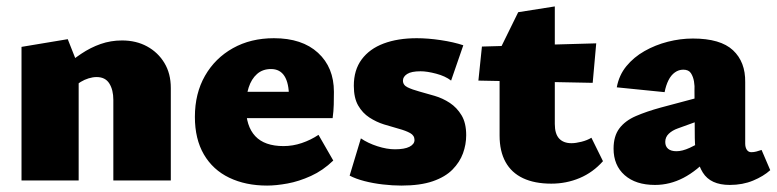

<svg xmlns="http://www.w3.org/2000/svg" viewBox="-20 -562 2419 598"><path d="M333 0V-251Q333 -282 320.5 -302Q308 -322 281 -322Q269 -322 256 -318Q243 -314 231.5 -307Q220 -300 212 -289L173 -349Q204 -375 233 -394.5Q262 -414 293.5 -425Q325 -436 360 -436Q404 -436 438 -417.5Q472 -399 492 -366Q512 -333 512 -288V0ZM47 0V-416L191 -440L225 -354V0Z M812 16Q745 16 694 -8.5Q643 -33 615 -81Q587 -129 587 -198Q587 -271 618.5 -326Q650 -381 705.5 -412Q761 -443 833 -443Q921 -443 970.5 -397.5Q1020 -352 1020 -276Q1020 -256 1019.5 -236Q1019 -216 1016 -194H880V-260Q880 -303 866 -325Q852 -347 824 -347Q798 -347 780.5 -331.5Q763 -316 754.5 -289.5Q746 -263 746 -229Q746 -169 775 -138Q804 -107 863 -107Q892 -107 920 -116.5Q948 -126 972 -142L1018 -62Q986 -31 948.5 -14Q911 3 875.5 9.5Q840 16 812 16ZM667 -194 687 -276H1011V-194Z M1230 16Q1203 16 1172.5 12.5Q1142 9 1115 2Q1088 -5 1069 -15L1104 -131Q1126 -116 1155.5 -106.5Q1185 -97 1210 -97Q1240 -97 1255.5 -105Q1271 -113 1271 -126Q1271 -140 1257.5 -147.5Q1244 -155 1222 -161Q1200 -167 1176 -174.5Q1152 -182 1130.5 -196Q1109 -210 1095.5 -233.5Q1082 -257 1082 -295Q1082 -344 1106.5 -377Q1131 -410 1175 -426.5Q1219 -443 1278 -443Q1313 -443 1353 -437Q1393 -431 1423 -421L1385 -311Q1367 -325 1338.5 -332.5Q1310 -340 1290 -340Q1261 -340 1248 -331.5Q1235 -323 1235 -311Q1235 -297 1249.5 -290Q1264 -283 1286 -277Q1308 -271 1333.5 -263.5Q1359 -256 1381 -241.5Q1403 -227 1417.5 -203Q1432 -179 1432 -141Q1432 -112 1422 -84.5Q1412 -57 1389.5 -34Q1367 -11 1328 2.5Q1289 16 1230 16Z M1697 10Q1645 10 1609 -7Q1573 -24 1554.5 -57.5Q1536 -91 1536 -140V-406L1594 -524L1708 -542V-176Q1708 -145 1721.5 -130.5Q1735 -116 1760 -116Q1773 -116 1791 -120.5Q1809 -125 1822 -133L1858 -60Q1827 -25 1785.5 -7.5Q1744 10 1697 10ZM1826 -304 1470 -311 1481 -417 1837 -427Z M2253 14Q2193 14 2169 -24.5Q2145 -63 2144 -132L2143 -279Q2144 -294 2141.5 -308.5Q2139 -323 2132 -334Q2125 -345 2108 -345Q2094 -345 2082 -336.5Q2070 -328 2062 -312Q2054 -296 2050 -275L1901 -290Q1908 -328 1931 -356Q1954 -384 1987.5 -403Q2021 -422 2060 -432Q2099 -442 2138 -442Q2224 -442 2263 -405.5Q2302 -369 2301 -306V-115Q2301 -103 2306 -95.5Q2311 -88 2320 -88Q2328 -88 2335.5 -90Q2343 -92 2352 -95L2379 -32Q2358 -13 2325.5 0.5Q2293 14 2253 14ZM2020 14Q1960 14 1925.5 -16.5Q1891 -47 1891 -99Q1891 -138 1909 -162Q1927 -186 1960.5 -200.5Q1994 -215 2038 -227L2203 -271L2207 -204L2091 -162Q2074 -156 2063 -145.5Q2052 -135 2052 -120Q2052 -106 2061 -98.5Q2070 -91 2087 -91Q2105 -91 2128 -101.5Q2151 -112 2176 -127L2193 -76Q2151 -30 2108.5 -8Q2066 14 2020 14Z"/></svg>

Font: Ysabeau Office Black
Style: Regular
Weight: 900
Designer: Christian Thalmann (Catharsis Fonts)
Version: Version 2.001;gftools[0.9.30]; featfreeze: tnum,lnum,ss02